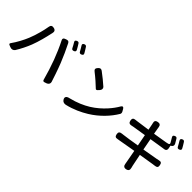

<svg xmlns="http://www.w3.org/2000/svg" viewBox="92 -1796 2805 2805"><g transform="rotate(45 1495.0 -393.5)"><path d="M798 -711C789 -727 780 -742 771 -755C761 -771 748 -773 730 -766C706 -756 699 -742 714 -720C721 -709 728 -697 735 -684C743 -670 751 -656 757 -642C767 -623 782 -621 802 -629C823 -638 831 -651 820 -672C813 -684 806 -698 798 -711ZM911 -752C901 -768 891 -783 882 -798C871 -813 857 -815 840 -808C817 -798 811 -784 825 -763C832 -752 840 -739 847 -727C855 -714 863 -700 870 -686C881 -666 896 -662 916 -671C938 -681 945 -694 933 -715C926 -727 919 -739 911 -752ZM262 -484C245 -420 225 -358 203 -305C172 -229 122 -134 66 -56C57 -44 60 -32 74 -26L104 -14L107 -13C138 0 170 -9 187 -35C231 -106 273 -190 302 -265C340 -362 375 -502 388 -567C390 -574 392 -582 394 -591C404 -629 392 -653 354 -661C315 -669 296 -655 291 -616C284 -573 274 -528 262 -484ZM851 -200C830 -261 808 -323 789 -370C755 -456 702 -573 662 -651C648 -679 630 -680 601 -670C563 -658 548 -643 567 -608C607 -530 655 -419 686 -335C722 -238 760 -120 787 -18C791 -4 803 3 818 -2L849 -12L852 -13C884 -24 899 -52 891 -79C879 -116 865 -158 851 -200Z M1389 -638C1355 -665 1320 -692 1291 -714C1265 -731 1247 -725 1226 -702C1200 -674 1199 -651 1230 -629C1294 -580 1374 -509 1420 -464C1426 -458 1438 -458 1449 -469L1470 -491L1472 -493C1494 -516 1494 -546 1477 -563C1452 -586 1421 -612 1389 -638ZM1749 -392C1692 -328 1622 -267 1543 -218C1466 -171 1367 -126 1245 -97C1195 -87 1171 -60 1199 -17C1215 8 1244 16 1273 10C1402 -20 1510 -72 1598 -126C1743 -215 1859 -339 1930 -459C1937 -471 1937 -489 1929 -503L1912 -533L1911 -536C1894 -567 1872 -567 1858 -541C1830 -492 1793 -441 1749 -392Z M2905 -782C2895 -797 2886 -813 2877 -827C2866 -843 2853 -846 2835 -838C2811 -828 2806 -812 2821 -790C2827 -780 2834 -768 2841 -757C2849 -744 2856 -730 2863 -717C2873 -696 2889 -691 2910 -701C2932 -711 2938 -724 2926 -745C2920 -757 2912 -769 2905 -782ZM2652 -350 2537 -330 2503 -510 2717 -544C2728 -546 2741 -548 2752 -549C2777 -552 2792 -572 2787 -599L2777 -650L2780 -651C2810 -664 2819 -691 2806 -716C2793 -739 2779 -763 2766 -784C2755 -801 2741 -803 2723 -795C2699 -785 2693 -771 2707 -749C2722 -726 2736 -701 2749 -678C2757 -662 2752 -651 2733 -646L2696 -638L2484 -603L2467 -702C2466 -706 2465 -711 2465 -716C2460 -754 2442 -770 2404 -764C2363 -757 2351 -736 2363 -696C2364 -692 2365 -689 2366 -685L2385 -587C2296 -573 2215 -562 2179 -558C2170 -557 2161 -556 2152 -555C2112 -552 2096 -535 2104 -495C2111 -457 2133 -446 2170 -455C2179 -457 2188 -459 2198 -461L2404 -494L2438 -315C2332 -297 2232 -281 2184 -276C2174 -275 2163 -273 2151 -272C2111 -268 2095 -250 2103 -211C2111 -174 2126 -163 2163 -171C2176 -173 2190 -176 2205 -178L2330 -200L2457 -222L2492 -32C2494 -21 2496 -9 2498 3C2503 42 2523 60 2561 53C2602 45 2613 21 2602 -19C2599 -30 2596 -40 2594 -50L2556 -238L2784 -275C2800 -277 2815 -279 2829 -281C2866 -286 2876 -304 2869 -340C2862 -376 2846 -388 2810 -379C2796 -376 2782 -373 2767 -370Z"/></g></svg>

Font: GenSenRounded2 TW M
Style: Regular
Weight: 500
Version: Version 2.100;PS 2.1;hotconv 16.6.51;makeotf.lib2.5.65220 DE